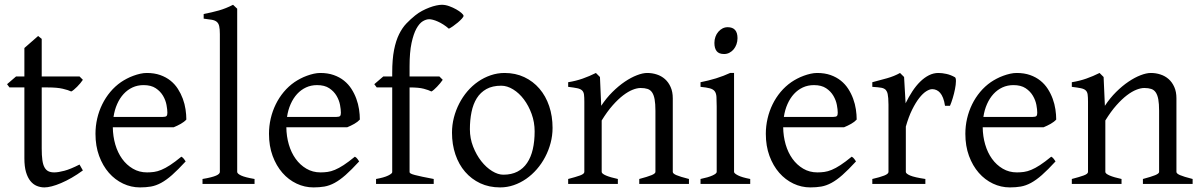

<svg xmlns="http://www.w3.org/2000/svg" viewBox="-20 -777 5072 811"><path d="M330.1 -57.1Q306.2 -39.6 282.7 -26.1Q259.3 -12.7 238 -3.7Q216.8 5.4 198.7 10Q180.7 14.6 168 14.6Q150.9 14.6 135.5 8.3Q120.1 2 108.4 -12.5Q96.7 -26.9 89.8 -50.3Q83 -73.7 83 -107.9V-407.7H20L9.8 -421.4L47.9 -454.1H83V-574.2L141.1 -625L156.2 -612.8V-454.1H315.9L330.1 -439.9Q325.7 -433.1 319.1 -425.3Q312.5 -417.5 305.7 -410.6Q298.8 -403.8 292.2 -398.2Q285.6 -392.6 280.8 -390.6Q269 -396.5 245.1 -402.1Q221.2 -407.7 181.6 -407.7H156.2V-149.9Q156.2 -120.6 158.9 -101.1Q161.6 -81.5 168 -70.1Q174.3 -58.6 184.3 -53.7Q194.3 -48.8 209 -48.8Q226.1 -48.8 252 -55.7Q277.8 -62.5 315.9 -82Z M586.4 -417.5Q561 -417.5 539.8 -407.7Q518.6 -397.9 502.2 -380.1Q485.8 -362.3 474.9 -337.6Q463.9 -313 459.5 -283.2H668.5Q679.7 -283.2 683.3 -286.9Q687 -290.5 687 -300.8Q687 -314 683.3 -333.7Q679.7 -353.5 668.7 -372.3Q657.7 -391.1 637.9 -404.3Q618.2 -417.5 586.4 -417.5ZM767.1 -272Q758.3 -262.2 743.7 -253.9Q729 -245.6 713.4 -239.3H456.5Q457 -201.2 467 -166.7Q477.1 -132.3 495.8 -106.2Q514.6 -80.1 541.3 -64.5Q567.9 -48.8 601.1 -48.8Q616.2 -48.8 630.6 -50.8Q645 -52.7 661.6 -59.6Q678.2 -66.4 698.5 -79.6Q718.8 -92.8 746.1 -115.2Q752.4 -111.8 757.1 -105.5Q761.7 -99.1 764.2 -95.2Q731.4 -59.6 706.8 -37.8Q682.1 -16.1 660.4 -4.4Q638.7 7.3 617.4 11Q596.2 14.6 571.3 14.6Q533.7 14.6 499.8 -1.5Q465.8 -17.6 439.9 -47.1Q414.1 -76.7 398.7 -118.4Q383.3 -160.2 383.3 -211.9Q383.3 -244.6 390.6 -276.4Q397.9 -308.1 411.9 -336.4Q425.8 -364.7 445.8 -388.7Q465.8 -412.6 491.2 -430.2Q502 -437.5 515.4 -444.6Q528.8 -451.7 543.5 -457Q558.1 -462.4 572.5 -465.6Q586.9 -468.8 600.1 -468.8Q631.8 -468.8 656.7 -460Q681.6 -451.2 700.2 -436.3Q718.8 -421.4 731.4 -401.6Q744.1 -381.8 752.2 -359.9Q760.3 -337.9 763.7 -315.2Q767.1 -292.5 767.1 -272Z M835.4 0V-21Q856.4 -24.4 870.6 -28.1Q884.8 -31.7 893.1 -35.4Q901.4 -39.1 905 -43Q908.7 -46.9 908.7 -50.8V-632.8Q908.7 -654.8 905.8 -667Q902.8 -679.2 895 -685.3Q887.2 -691.4 874 -693.6Q860.8 -695.8 840.3 -698.2V-717.8Q875.5 -724.6 904.8 -732.9Q934.1 -741.2 964.4 -756.8L981.9 -740.2V-50.8Q981.9 -43.5 998.5 -35.6Q1015.1 -27.8 1055.2 -21V0Z M1319.3 -417.5Q1293.9 -417.5 1272.7 -407.7Q1251.5 -397.9 1235.1 -380.1Q1218.8 -362.3 1207.8 -337.6Q1196.8 -313 1192.4 -283.2H1401.4Q1412.6 -283.2 1416.3 -286.9Q1419.9 -290.5 1419.9 -300.8Q1419.9 -314 1416.3 -333.7Q1412.6 -353.5 1401.6 -372.3Q1390.6 -391.1 1370.8 -404.3Q1351.1 -417.5 1319.3 -417.5ZM1500 -272Q1491.2 -262.2 1476.6 -253.9Q1461.9 -245.6 1446.3 -239.3H1189.5Q1189.9 -201.2 1200 -166.7Q1210 -132.3 1228.8 -106.2Q1247.6 -80.1 1274.2 -64.5Q1300.8 -48.8 1334 -48.8Q1349.1 -48.8 1363.5 -50.8Q1377.9 -52.7 1394.5 -59.6Q1411.1 -66.4 1431.4 -79.6Q1451.7 -92.8 1479 -115.2Q1485.4 -111.8 1490 -105.5Q1494.6 -99.1 1497.1 -95.2Q1464.4 -59.6 1439.7 -37.8Q1415 -16.1 1393.3 -4.4Q1371.6 7.3 1350.3 11Q1329.1 14.6 1304.2 14.6Q1266.6 14.6 1232.7 -1.5Q1198.7 -17.6 1172.9 -47.1Q1147 -76.7 1131.6 -118.4Q1116.2 -160.2 1116.2 -211.9Q1116.2 -244.6 1123.5 -276.4Q1130.9 -308.1 1144.8 -336.4Q1158.7 -364.7 1178.7 -388.7Q1198.7 -412.6 1224.1 -430.2Q1234.9 -437.5 1248.3 -444.6Q1261.7 -451.7 1276.4 -457Q1291 -462.4 1305.4 -465.6Q1319.8 -468.8 1333 -468.8Q1364.7 -468.8 1389.6 -460Q1414.6 -451.2 1433.1 -436.3Q1451.7 -421.4 1464.4 -401.6Q1477.1 -381.8 1485.1 -359.9Q1493.2 -337.9 1496.6 -315.2Q1500 -292.5 1500 -272Z M1938 -710Q1938 -706.1 1930.9 -698.2Q1923.8 -690.4 1914.1 -682.1Q1904.3 -673.8 1893.8 -666.5Q1883.3 -659.2 1876 -655.8Q1864.3 -666 1852.3 -673.6Q1840.3 -681.2 1829.3 -686Q1818.4 -690.9 1808.8 -693.4Q1799.3 -695.8 1793 -695.8Q1780.3 -695.8 1765.9 -687.3Q1751.5 -678.7 1739 -656.2Q1726.6 -633.8 1718.3 -595.2Q1710 -556.6 1710 -496.1V-454.1H1835.9L1850.1 -439.9Q1845.7 -433.1 1839.1 -425.3Q1832.5 -417.5 1825.9 -410.6Q1819.3 -403.8 1813 -398.2Q1806.6 -392.6 1802.2 -390.6Q1791 -396.5 1770 -402.1Q1749 -407.7 1710 -407.7V-49.8Q1710 -46.9 1715.1 -43.9Q1720.2 -41 1732.4 -37.8Q1744.6 -34.7 1763.9 -30.5Q1783.2 -26.4 1812 -21V0H1568.4V-21Q1602.1 -26.9 1619.4 -35.4Q1636.7 -43.9 1636.7 -49.8V-407.7H1571.3L1561 -421.4L1599.1 -454.1H1636.7V-469.2Q1636.7 -526.9 1644.5 -566.2Q1652.3 -605.5 1665.8 -632.6Q1679.2 -659.7 1696.8 -678Q1714.4 -696.3 1733.9 -711.9Q1747.1 -722.7 1762.7 -731Q1778.3 -739.3 1793.7 -745.1Q1809.1 -751 1823 -753.9Q1836.9 -756.8 1846.2 -756.8Q1861.3 -756.8 1877.4 -751Q1893.6 -745.1 1907 -737.5Q1920.4 -730 1929.2 -722.2Q1938 -714.4 1938 -710Z M2238.3 -222.2Q2238.3 -260.7 2225.6 -295.7Q2212.9 -330.6 2192.9 -357.2Q2172.9 -383.8 2147.5 -399.4Q2122.1 -415 2097.2 -415Q2060.1 -415 2034.7 -400.9Q2009.3 -386.7 1993.9 -362.1Q1978.5 -337.4 1971.7 -303.7Q1964.8 -270 1964.8 -231Q1964.8 -192.4 1978.5 -157.5Q1992.2 -122.6 2012.9 -96.2Q2033.7 -69.8 2058.6 -54.4Q2083.5 -39.1 2106 -39.1Q2140.6 -39.1 2165.5 -52Q2190.4 -64.9 2206.5 -88.9Q2222.7 -112.8 2230.5 -146.5Q2238.3 -180.2 2238.3 -222.2ZM2314 -236.8Q2314 -204.1 2305.7 -172.9Q2297.4 -141.6 2282.7 -113.8Q2268.1 -85.9 2247.6 -62.3Q2227.1 -38.6 2202.4 -21.5Q2177.7 -4.4 2149.9 5.1Q2122.1 14.6 2092.3 14.6Q2045.9 14.6 2008.5 -2.9Q1971.2 -20.5 1944.6 -51.3Q1918 -82 1903.6 -124.5Q1889.2 -167 1889.2 -216.8Q1889.2 -249 1897.2 -280.3Q1905.3 -311.5 1919.7 -339.6Q1934.1 -367.7 1954.3 -391.4Q1974.6 -415 1999.3 -432.1Q2023.9 -449.2 2052.5 -459Q2081.1 -468.8 2111.3 -468.8Q2157.2 -468.8 2194.6 -451.2Q2231.9 -433.6 2258.5 -402.6Q2285.2 -371.6 2299.6 -329.1Q2314 -286.6 2314 -236.8Z M2680.2 0V-21Q2715.3 -30.3 2731.9 -37.1Q2748.5 -43.9 2748.5 -50.8V-309.1Q2748.5 -338.9 2745.1 -357.4Q2741.7 -376 2734.4 -386.7Q2727.1 -397.5 2715.1 -401.4Q2703.1 -405.3 2686 -405.3Q2670.9 -405.3 2652.3 -397.9Q2633.8 -390.6 2612.5 -374.5Q2591.3 -358.4 2568.1 -332.3Q2544.9 -306.2 2521.5 -268.1V-50.8Q2521.5 -43.5 2539.8 -35.6Q2558.1 -27.8 2589.8 -21V0H2379.9V-21Q2412.1 -29.3 2430.2 -35.9Q2448.2 -42.5 2448.2 -50.8V-347.2Q2448.2 -366.2 2446.8 -377.4Q2445.3 -388.7 2438.7 -395Q2432.1 -401.4 2418.5 -404.3Q2404.8 -407.2 2379.9 -410.2V-429.7Q2413.1 -435.1 2441.4 -445.1Q2469.7 -455.1 2497.1 -468.8L2514.2 -451.7L2519.5 -330.1Q2541 -362.8 2566.9 -388.4Q2592.8 -414.1 2619.1 -431.9Q2645.5 -449.7 2670.2 -459.2Q2694.8 -468.8 2713.9 -468.8Q2734.9 -468.8 2754.4 -462.4Q2773.9 -456.1 2788.8 -442.9Q2803.7 -429.7 2812.7 -409.4Q2821.8 -389.2 2821.8 -361.8V-50.8Q2821.8 -43.9 2836.7 -37.4Q2851.6 -30.8 2890.1 -21V0Z M2939 0V-21Q2972.2 -27.8 2989.7 -35.9Q3007.3 -43.9 3007.3 -50.8V-327.1Q3007.3 -352.1 3006.3 -367.4Q3005.4 -382.8 2999 -391.4Q2992.7 -399.9 2978.8 -403.8Q2964.8 -407.7 2939 -410.2V-429.7Q2954.1 -432.6 2970.9 -436.8Q2987.8 -440.9 3004.4 -446Q3021 -451.2 3036.1 -457Q3051.3 -462.9 3064 -468.8H3080.6V-50.8Q3080.6 -44.9 3096.9 -36.4Q3113.3 -27.8 3148.9 -21V0ZM3095.2 -615.7Q3095.2 -602.1 3090.8 -589.8Q3086.4 -577.6 3078.9 -568.6Q3071.3 -559.6 3061 -554.2Q3050.8 -548.8 3038.6 -548.8Q3016.6 -548.8 3007.1 -561Q2997.6 -573.2 2997.6 -595.7Q2997.6 -609.4 3002 -621.6Q3006.3 -633.8 3014.2 -642.8Q3022 -651.9 3032 -657Q3042 -662.1 3053.7 -662.1Q3095.2 -662.1 3095.2 -615.7Z M3418 -417.5Q3392.6 -417.5 3371.3 -407.7Q3350.1 -397.9 3333.7 -380.1Q3317.4 -362.3 3306.4 -337.6Q3295.4 -313 3291 -283.2H3500Q3511.2 -283.2 3514.9 -286.9Q3518.6 -290.5 3518.6 -300.8Q3518.6 -314 3514.9 -333.7Q3511.2 -353.5 3500.2 -372.3Q3489.3 -391.1 3469.5 -404.3Q3449.7 -417.5 3418 -417.5ZM3598.6 -272Q3589.8 -262.2 3575.2 -253.9Q3560.5 -245.6 3544.9 -239.3H3288.1Q3288.6 -201.2 3298.6 -166.7Q3308.6 -132.3 3327.4 -106.2Q3346.2 -80.1 3372.8 -64.5Q3399.4 -48.8 3432.6 -48.8Q3447.8 -48.8 3462.2 -50.8Q3476.6 -52.7 3493.2 -59.6Q3509.8 -66.4 3530 -79.6Q3550.3 -92.8 3577.6 -115.2Q3584 -111.8 3588.6 -105.5Q3593.3 -99.1 3595.7 -95.2Q3563 -59.6 3538.3 -37.8Q3513.7 -16.1 3491.9 -4.4Q3470.2 7.3 3449 11Q3427.7 14.6 3402.8 14.6Q3365.2 14.6 3331.3 -1.5Q3297.4 -17.6 3271.5 -47.1Q3245.6 -76.7 3230.2 -118.4Q3214.8 -160.2 3214.8 -211.9Q3214.8 -244.6 3222.2 -276.4Q3229.5 -308.1 3243.4 -336.4Q3257.3 -364.7 3277.3 -388.7Q3297.4 -412.6 3322.8 -430.2Q3333.5 -437.5 3346.9 -444.6Q3360.4 -451.7 3375 -457Q3389.6 -462.4 3404.1 -465.6Q3418.5 -468.8 3431.6 -468.8Q3463.4 -468.8 3488.3 -460Q3513.2 -451.2 3531.7 -436.3Q3550.3 -421.4 3563 -401.6Q3575.7 -381.8 3583.7 -359.9Q3591.8 -337.9 3595.2 -315.2Q3598.6 -292.5 3598.6 -272Z M4013.7 -450.7Q4018.1 -447.8 4017.8 -433.6Q4017.6 -419.4 4013.9 -400.9Q4010.3 -382.3 4004.4 -362.8Q3998.5 -343.3 3992.7 -330.1H3971.7Q3968.8 -349.6 3963.4 -363.3Q3958 -377 3950.9 -385Q3943.8 -393.1 3935.3 -396.7Q3926.8 -400.4 3917.5 -400.4Q3906.7 -400.4 3892.3 -391.4Q3877.9 -382.3 3862.8 -363Q3847.7 -343.8 3832.8 -313.7Q3817.9 -283.7 3806.2 -242.2V-50.8Q3806.2 -43.5 3824.5 -35.6Q3842.8 -27.8 3888.7 -21V0H3664.6V-21Q3696.8 -28.3 3714.8 -35.4Q3732.9 -42.5 3732.9 -50.8V-335Q3732.9 -351.1 3731.9 -362.1Q3731 -373 3729.5 -379.9Q3728 -386.7 3725.8 -390.6Q3723.6 -394.5 3721.7 -397Q3718.3 -400.4 3714.1 -402.6Q3710 -404.8 3703.4 -406.2Q3696.8 -407.7 3687.5 -408.4Q3678.2 -409.2 3664.6 -410.2V-429.7Q3696.3 -438 3726.8 -446.5Q3757.3 -455.1 3781.7 -468.8L3798.8 -451.7L3805.2 -340.8Q3818.4 -367.7 3833.7 -391.1Q3849.1 -414.6 3866.7 -431.9Q3884.3 -449.2 3903.6 -459Q3922.9 -468.8 3943.8 -468.8Q3959.5 -468.8 3977.5 -464.8Q3995.6 -460.9 4013.7 -450.7Z M4260.7 -417.5Q4235.4 -417.5 4214.1 -407.7Q4192.9 -397.9 4176.5 -380.1Q4160.2 -362.3 4149.2 -337.6Q4138.2 -313 4133.8 -283.2H4342.8Q4354 -283.2 4357.7 -286.9Q4361.3 -290.5 4361.3 -300.8Q4361.3 -314 4357.7 -333.7Q4354 -353.5 4343 -372.3Q4332 -391.1 4312.3 -404.3Q4292.5 -417.5 4260.7 -417.5ZM4441.4 -272Q4432.6 -262.2 4418 -253.9Q4403.3 -245.6 4387.7 -239.3H4130.9Q4131.3 -201.2 4141.4 -166.7Q4151.4 -132.3 4170.2 -106.2Q4189 -80.1 4215.6 -64.5Q4242.2 -48.8 4275.4 -48.8Q4290.5 -48.8 4304.9 -50.8Q4319.3 -52.7 4335.9 -59.6Q4352.5 -66.4 4372.8 -79.6Q4393.1 -92.8 4420.4 -115.2Q4426.8 -111.8 4431.4 -105.5Q4436 -99.1 4438.5 -95.2Q4405.8 -59.6 4381.1 -37.8Q4356.4 -16.1 4334.7 -4.4Q4313 7.3 4291.7 11Q4270.5 14.6 4245.6 14.6Q4208 14.6 4174.1 -1.5Q4140.1 -17.6 4114.3 -47.1Q4088.4 -76.7 4073 -118.4Q4057.6 -160.2 4057.6 -211.9Q4057.6 -244.6 4064.9 -276.4Q4072.3 -308.1 4086.2 -336.4Q4100.1 -364.7 4120.1 -388.7Q4140.1 -412.6 4165.5 -430.2Q4176.3 -437.5 4189.7 -444.6Q4203.1 -451.7 4217.8 -457Q4232.4 -462.4 4246.8 -465.6Q4261.2 -468.8 4274.4 -468.8Q4306.2 -468.8 4331.1 -460Q4356 -451.2 4374.5 -436.3Q4393.1 -421.4 4405.8 -401.6Q4418.5 -381.8 4426.5 -359.9Q4434.6 -337.9 4438 -315.2Q4441.4 -292.5 4441.4 -272Z M4807.6 0V-21Q4842.8 -30.3 4859.4 -37.1Q4876 -43.9 4876 -50.8V-309.1Q4876 -338.9 4872.6 -357.4Q4869.1 -376 4861.8 -386.7Q4854.5 -397.5 4842.5 -401.4Q4830.6 -405.3 4813.5 -405.3Q4798.3 -405.3 4779.8 -397.9Q4761.2 -390.6 4740 -374.5Q4718.8 -358.4 4695.6 -332.3Q4672.4 -306.2 4648.9 -268.1V-50.8Q4648.9 -43.5 4667.2 -35.6Q4685.5 -27.8 4717.3 -21V0H4507.3V-21Q4539.6 -29.3 4557.6 -35.9Q4575.7 -42.5 4575.7 -50.8V-347.2Q4575.7 -366.2 4574.2 -377.4Q4572.8 -388.7 4566.2 -395Q4559.6 -401.4 4545.9 -404.3Q4532.2 -407.2 4507.3 -410.2V-429.7Q4540.5 -435.1 4568.8 -445.1Q4597.2 -455.1 4624.5 -468.8L4641.6 -451.7L4647 -330.1Q4668.5 -362.8 4694.3 -388.4Q4720.2 -414.1 4746.6 -431.9Q4772.9 -449.7 4797.6 -459.2Q4822.3 -468.8 4841.3 -468.8Q4862.3 -468.8 4881.8 -462.4Q4901.4 -456.1 4916.3 -442.9Q4931.2 -429.7 4940.2 -409.4Q4949.2 -389.2 4949.2 -361.8V-50.8Q4949.2 -43.9 4964.1 -37.4Q4979 -30.8 5017.6 -21V0Z"/></svg>

Font: Gentium Plus APac
Style: Regular
Weight: 400
Designer: J. Victor Gaultney, Annie Olsen, Iska Routamaa, Becca Hirsbrunner
Foundry: SIL International
Version: Version 5.000